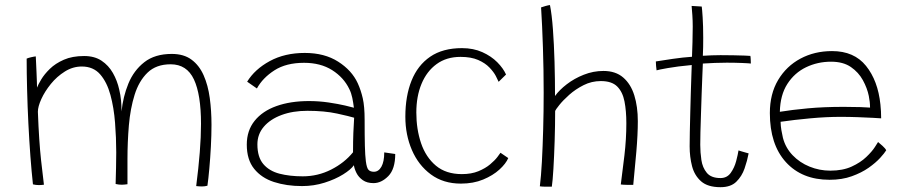

<svg xmlns="http://www.w3.org/2000/svg" viewBox="-20 -742 3642 778"><path d="M113.5 5Q108 -45 103.2 -108.5Q98.5 -172 95 -241.5Q91.5 -311 89.8 -378.8Q88 -446.5 88 -504.5Q94.5 -507.5 106.5 -510.2Q118.5 -513 125 -513.5Q125.5 -506 126.2 -487.8Q127 -469.5 128 -448.2Q129 -427 129.5 -409.8Q130 -392.5 130 -387Q134.5 -399 147 -420Q159.5 -441 182 -463Q204.5 -485 238.8 -500Q273 -515 321 -515Q363 -515 391.5 -496Q420 -477 437.5 -446.2Q455 -415.5 463 -379.5Q468.5 -357 470.5 -334.5Q472.5 -312 472.5 -290.5Q478.5 -350 500.2 -403.2Q522 -456.5 564.8 -490Q607.5 -523.5 676 -523.5Q725 -523.5 756.2 -500.2Q787.5 -477 805.2 -436.8Q823 -396.5 830 -344.8Q837 -293 837 -236Q837 -194.5 834.5 -147.8Q832 -101 828.2 -59Q824.5 -17 820.5 10.5Q810 13.5 798.5 13.5Q788 13.5 775 12Q784.5 -61.5 789.5 -124.8Q794.5 -188 794.5 -240Q794.5 -359 765.8 -420.2Q737 -481.5 671.5 -481.5Q613 -481.5 578 -447.8Q543 -414 525.5 -358Q508 -302 502.2 -234Q496.5 -166 496.5 -97V4.5Q491.5 5 485.2 5.8Q479 6.5 474 6.5Q468.5 6.5 461.2 5.8Q454 5 448.5 3.5Q449.5 -29.5 450.2 -61.8Q451 -94 451 -124.5Q451 -183.5 446.2 -244.5Q441.5 -305.5 427.5 -357.2Q413.5 -409 385.8 -440.8Q358 -472.5 311.5 -472.5Q275 -472.5 242.8 -452.2Q210.5 -432 186 -401.8Q161.5 -371.5 147.5 -340.8Q133.5 -310 133.5 -289Q138 -169 146.5 -92.2Q155 -15.5 158 6.5Q154.5 7 148.5 7.5Q142.5 8 138 8Q125 8 113.5 5Z M1204 12Q1141 12 1090.2 -4.5Q1039.5 -21 1009.8 -58Q980 -95 980 -156Q980 -213 1011.8 -252.5Q1043.5 -292 1100.2 -312.2Q1157 -332.5 1232 -332.5Q1272.5 -332.5 1311.2 -326.8Q1350 -321 1378 -314.5Q1406 -308 1414 -305.5Q1411.5 -326 1407.5 -345.5Q1403.5 -365 1395.5 -381Q1373 -428 1326 -457.8Q1279 -487.5 1212 -487.5Q1139.5 -487.5 1092 -457Q1044.5 -426.5 1021 -383.5L981.5 -411Q1012.5 -461.5 1073.2 -494.5Q1134 -527.5 1215 -527.5Q1295 -527.5 1350.2 -492.2Q1405.5 -457 1429.5 -405Q1442.5 -376.5 1450 -343.5Q1457.5 -310.5 1457.5 -256.5Q1457.5 -191.5 1458.5 -151.5Q1459.5 -111.5 1462.5 -88.5Q1466 -61 1473.5 -53.5Q1481 -46 1495 -46Q1514 -46 1525.5 -66.5Q1537 -87 1537 -124.5L1581.5 -118Q1581.5 -57 1553.5 -28.5Q1525.5 0 1493.5 0Q1467 0 1450 -12Q1433 -24 1424.5 -41Q1416 -58 1414 -72.5Q1402 -55 1370.2 -35.2Q1338.5 -15.5 1295.2 -1.8Q1252 12 1204 12ZM1206.5 -27.5Q1268 -27.5 1321.8 -54.8Q1375.5 -82 1410.5 -125Q1410.5 -171 1411.8 -203.2Q1413 -235.5 1415 -265Q1397.5 -270.5 1346 -281.8Q1294.5 -293 1225.5 -293Q1166.5 -293 1120.8 -276Q1075 -259 1049 -228.5Q1023 -198 1023 -157Q1023 -105.5 1047 -77.2Q1071 -49 1112.5 -38.2Q1154 -27.5 1206.5 -27.5Z M2039.5 -101.5Q2030 -79 2003.8 -55Q1977.5 -31 1937.8 -14.5Q1898 2 1847.5 2Q1776.5 2 1726 -35.2Q1675.5 -72.5 1649 -134.2Q1622.5 -196 1622.5 -269Q1622.5 -352.5 1647.5 -415Q1672.5 -477.5 1723.2 -512.2Q1774 -547 1852 -547Q1898 -547 1934.2 -530.8Q1970.5 -514.5 1995 -489.8Q2019.5 -465 2030.5 -440L2000.5 -410.5Q1997.5 -418 1989 -434.2Q1980.5 -450.5 1963.2 -468.5Q1946 -486.5 1917.5 -499Q1889 -511.5 1846 -511.5Q1789 -511.5 1749 -482.2Q1709 -453 1688 -402.2Q1667 -351.5 1667 -286Q1667 -218.5 1686.2 -161.8Q1705.5 -105 1746.2 -70.8Q1787 -36.5 1851.5 -36.5Q1890 -36.5 1918.5 -48.2Q1947 -60 1966 -76Q1985 -92 1995.5 -105.8Q2006 -119.5 2008 -123Z M2216 14.5H2190.5Q2185 14.5 2177.8 14Q2170.5 13.5 2167.5 13Q2172.5 -27 2175.8 -86.8Q2179 -146.5 2181 -218.2Q2183 -290 2183 -366.5Q2183 -459.5 2180 -550.2Q2177 -641 2172.5 -712Q2179.5 -714.5 2191 -717.8Q2202.5 -721 2208.5 -721.5Q2216 -684 2220.5 -623.2Q2225 -562.5 2227 -491.8Q2229 -421 2229 -353Q2246 -377 2276.5 -400.5Q2307 -424 2345.5 -439.2Q2384 -454.5 2425 -454.5Q2474.5 -454.5 2505.2 -428Q2536 -401.5 2550.2 -355.8Q2564.5 -310 2564.5 -251Q2564.5 -197.5 2558.5 -127.2Q2552.5 -57 2546 7H2520Q2513 7 2506 6.5Q2499 6 2495.5 5.5Q2502.5 -46 2510.2 -112.2Q2518 -178.5 2518 -242.5Q2518 -292.5 2510.5 -331Q2503 -369.5 2481 -391.5Q2459 -413.5 2414.5 -413.5Q2377.5 -413.5 2344.8 -397Q2312 -380.5 2286.5 -357.8Q2261 -335 2246 -316Q2231 -297 2229.5 -292.5Q2229.5 -233.5 2227.5 -171Q2225.5 -108.5 2222.5 -58.2Q2219.5 -8 2216 14.5Z M3013.5 -120.5Q3008 -91 2997 -59.2Q2986 -27.5 2963.5 -5.5Q2941 16.5 2899.5 16.5Q2848 16.5 2821 -7.2Q2794 -31 2784.2 -68.8Q2774.5 -106.5 2774.5 -149Q2774.5 -171 2775.2 -206.8Q2776 -242.5 2777 -284Q2778 -325.5 2779.2 -365Q2780.5 -404.5 2781.5 -435Q2782.5 -465.5 2783 -478.5Q2724 -473 2686 -466.2Q2648 -459.5 2640.5 -457Q2639.5 -462.5 2638.5 -474.5Q2637.5 -486.5 2637.5 -493Q2664.5 -497.5 2706 -503.5Q2747.5 -509.5 2784 -512Q2785 -539.5 2786 -571.5Q2787 -603.5 2787 -634Q2787 -658 2785.5 -679.8Q2784 -701.5 2782.5 -718L2823.5 -715.5Q2825 -706 2827.2 -671.8Q2829.5 -637.5 2829.5 -588.5Q2829.5 -573.5 2829.2 -551.2Q2829 -529 2828 -516Q2842 -517 2863.8 -517.8Q2885.5 -518.5 2899.5 -518.5Q2925.5 -518.5 2951.8 -518Q2978 -517.5 2997.2 -516.8Q3016.5 -516 3020.5 -515.5Q3021.5 -512 3022 -500.2Q3022.5 -488.5 3022.5 -484.5Q3017.5 -485.5 2986.8 -486.8Q2956 -488 2925 -488Q2902.5 -488 2876 -487Q2849.5 -486 2828 -484.5Q2827.5 -469 2826 -436.5Q2824.5 -404 2823.2 -363.2Q2822 -322.5 2820.5 -281.5Q2819 -240.5 2818.2 -206.5Q2817.5 -172.5 2817.5 -155Q2817.5 -125 2822 -94Q2826.5 -63 2844 -41.8Q2861.5 -20.5 2899.5 -20.5Q2926 -20.5 2941 -41.5Q2956 -62.5 2963 -89.2Q2970 -116 2972.5 -132.5Q2975 -131.5 2984.2 -128.8Q2993.5 -126 3002.5 -123.5Q3011.5 -121 3013.5 -120.5Z M3571 -133Q3564.5 -122 3546.5 -102.2Q3528.5 -82.5 3499.8 -62.2Q3471 -42 3431.5 -27.8Q3392 -13.5 3341.5 -13.5Q3229.5 -13.5 3164.5 -85Q3099.5 -156.5 3099.5 -284Q3099.5 -361.5 3133 -417.8Q3166.5 -474 3223.5 -504.5Q3280.5 -535 3351.5 -535Q3441 -535 3489.2 -475Q3537.5 -415 3547.5 -319Q3550.5 -292 3550.5 -262.5Q3543.5 -263 3517.8 -264.5Q3492 -266 3456.8 -267.2Q3421.5 -268.5 3386 -268.5Q3328.5 -268.5 3263.2 -262.5Q3198 -256.5 3143 -248.5Q3143.5 -231 3146.2 -214.8Q3149 -198.5 3152.5 -183.5Q3163 -143 3191.8 -113Q3220.5 -83 3260.5 -66.8Q3300.5 -50.5 3344.5 -50.5Q3395 -50.5 3431 -67Q3467 -83.5 3490.2 -105.8Q3513.5 -128 3525 -146Q3536.5 -164 3538 -166.5Q3544.5 -161.5 3556.2 -150.8Q3568 -140 3571 -133ZM3140 -289Q3189 -297 3253.5 -303Q3318 -309 3399.5 -309Q3441 -309 3467.8 -308Q3494.5 -307 3505.5 -306Q3505.5 -328.5 3500.5 -353Q3494 -385 3476.5 -417Q3459 -449 3427.8 -470.5Q3396.5 -492 3347.5 -492Q3293 -492 3246.2 -469.5Q3199.5 -447 3170.5 -402Q3141.5 -357 3140 -289Z"/></svg>

Font: Grandstander Thin
Style: Regular
Weight: 100
Designer: Tyler Finck
Foundry: Etcetera Type Co
Version: Version 1.200; ttfautohint (v1.8.3)